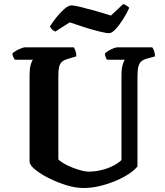

<svg xmlns="http://www.w3.org/2000/svg" viewBox="-20 -941 825 961"><path d="M398 0Q358 0 312.5 -14Q267 -28 226 -48.5Q185 -69 157.5 -91Q130 -113 128 -130V-565Q128 -596 133.5 -616Q139 -636 145 -642H54Q51 -647 47 -654.5Q43 -662 42 -673Q48 -680 60.5 -687Q73 -694 85.5 -699Q98 -704 104 -704H349Q353 -699 357.5 -687Q362 -675 362 -659L319 -646Q301 -641 290.5 -632Q280 -623 276 -606.5Q272 -590 272 -560V-143Q283 -132 302.5 -121Q322 -110 344.5 -101.5Q367 -93 387.5 -87.5Q408 -82 422 -82Q456 -82 488.5 -90Q521 -98 547 -111.5Q573 -125 588 -140V-564Q588 -596 594 -616.5Q600 -637 605 -642H516Q512 -646 509 -654.5Q506 -663 505 -673Q511 -680 523 -687Q535 -694 547.5 -699Q560 -704 566 -704H742Q747 -698 751 -687Q755 -676 756 -659L717 -648Q698 -643 687.5 -634Q677 -625 672.5 -607Q668 -589 668 -555V-108Q655 -91 627 -72Q599 -53 561.5 -37Q524 -21 482 -10.5Q440 0 398 0ZM526 -775Q511 -775 477 -783.5Q443 -792 403 -804.5Q363 -817 329 -829L257 -783Q251 -785 242.5 -792Q234 -799 230 -809Q244 -831 263.5 -855.5Q283 -880 303 -897Q323 -914 337 -914Q352 -914 386 -905.5Q420 -897 461 -885.5Q502 -874 535 -863L597 -921Q605 -918 612.5 -913.5Q620 -909 627 -902Q615 -875 596.5 -845.5Q578 -816 559 -795.5Q540 -775 526 -775Z"/></svg>

Font: Texturina 12pt
Style: Bold
Weight: 700
Designer: Guillermo Torres Carreño
Foundry: Omnibus-Type
Version: Version 1.002